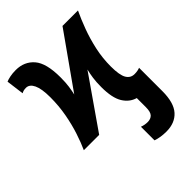

<svg xmlns="http://www.w3.org/2000/svg" viewBox="-227 -667 1018 1018"><g transform="rotate(-45 281.5 -158.0)"><path d="M413 240Q369 240 335 228V126Q356 134 378 134Q401 134 414 120.5Q427 107 427 71V3Q385 -9 360 -49.5Q335 -90 335 -171Q335 -209 339 -237Q343 -265 349 -289L148 0H33Q50 -37 67 -88.5Q84 -140 95 -200Q106 -260 106 -324Q106 -388 91 -419.5Q76 -451 50 -451Q39 -451 31.5 -449Q24 -447 17 -443L4 -543Q15 -548 34.5 -552Q54 -556 78 -556Q142 -556 180.5 -511.5Q219 -467 219 -361Q219 -321 215 -294Q211 -267 206 -245L419 -546H535Q514 -502 494 -448Q474 -394 461 -334.5Q448 -275 448 -213Q448 -148 463.5 -121.5Q479 -95 509 -95Q521 -95 531.5 -97Q542 -99 549 -102V73Q549 160 513 200Q477 240 413 240Z"/></g></svg>

Font: Noto Sans Mono SemiCondensed
Style: Bold
Weight: 700
Width: 4
Designer: Monotype Design Team
Foundry: Monotype Imaging Inc.
Version: Version 2.014